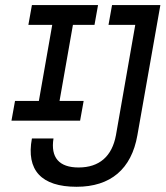

<svg xmlns="http://www.w3.org/2000/svg" viewBox="-20 -713 641 743"><path d="M276.4 9.8C407.7 9.8 488.8 -58.6 511.7 -189.9L600.6 -693.4H413.6L399.9 -616.7H503.4L428.7 -189.9C413.6 -107.9 364.3 -64.9 284.2 -64.9C208.5 -64.9 175.3 -103.5 187 -177.2H103.5C80.6 -54.2 140.1 9.8 276.4 9.8ZM24.4 -246.1H290L303.7 -322.3H210.4L262.2 -616.7H345.7L359.4 -693.4H103.5L89.8 -616.7H182.1L130.4 -322.3H38.1Z"/></svg>

Font: Cascadia Code PL SemiLight
Style: Italic
Weight: 350
Italic angle: -10°
Monospace: yes
Designer: Aaron Bell
Foundry: Saja Typeworks
Version: Version 2404.023